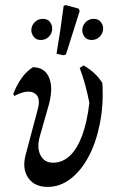

<svg xmlns="http://www.w3.org/2000/svg" viewBox="-20 -721 460 754"><path d="M167 13Q115 13 90.5 -23Q66 -59 81 -114L128 -291Q142 -340 114.5 -355.5Q87 -371 36 -344L32 -352Q46 -388 65 -414.5Q84 -441 109 -457Q156 -457 173 -415.5Q190 -374 171 -307L136 -184Q124 -141 139 -111.5Q154 -82 188 -82Q225 -82 254 -109Q283 -136 302.5 -188.5Q322 -241 331 -317Q324 -352 315 -386Q306 -420 293 -454L308 -464Q356 -437 382 -395Q387 -311 372.5 -237Q358 -163 328.5 -107Q299 -51 257.5 -19Q216 13 167 13ZM340 -564Q321 -564 312 -576.5Q303 -589 303 -602Q303 -620 316 -633.5Q329 -647 348 -647Q366 -647 375.5 -635Q385 -623 385 -609Q385 -591 372 -577.5Q359 -564 340 -564ZM140 -564Q122 -564 112.5 -576.5Q103 -589 103 -602Q103 -620 116 -633.5Q129 -647 148 -647Q167 -647 176 -635Q185 -623 185 -609Q185 -591 172.5 -577.5Q160 -564 140 -564ZM293 -678 239 -507 230 -504 202 -510Q210 -557 217 -604Q224 -651 230 -698L238 -701L289 -687Z"/></svg>

Font: Alegreya
Style: Italic
Weight: 400
Italic angle: -7°
Designer: Juan Pablo del Peral
Foundry: Huerta Tipografica
Version: Version 2.009